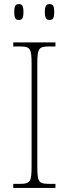

<svg xmlns="http://www.w3.org/2000/svg" viewBox="-20 -922 339 942"><path d="M223 -824C239 -824 246 -832 246 -863C246 -894 239 -902 223 -902C208 -902 200 -894 200 -863C200 -832 208 -824 223 -824ZM72 -824C88 -824 95 -832 95 -863C95 -894 88 -902 72 -902C57 -902 50 -894 50 -863C50 -832 57 -824 72 -824ZM45 0H252V-20H219C169 -20 163 -31 163 -108V-606C163 -683 169 -694 219 -694H252V-714H45V-694H79C129 -694 135 -683 135 -606V-108C135 -31 129 -20 79 -20H45Z"/></svg>

Font: Noto Serif Armenian SemiCondensed Thin
Style: Regular
Weight: 100
Width: 4
Designer: Monotype Design Team
Foundry: Monotype Imaging Inc.
Version: Version 2.008